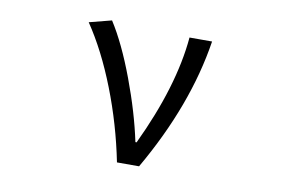

<svg xmlns="http://www.w3.org/2000/svg" viewBox="-64 -663 1128 769"><g transform="rotate(10 500.0 -278.5)"><path d="M542 0H452.1Q421.9 -150.4 367.2 -290.5Q312.5 -430.7 243.2 -533.2L334 -556.6Q387.7 -472.7 437 -340.8Q486.3 -209 510.7 -92.8H515.6Q633.8 -341.8 651.4 -543H743.2Q702.1 -277.3 542 0Z"/></g></svg>

Font: GenEi Gothic M Regular
Style: Regular
Weight: 400
Designer: o_tamon (Modified); [Source Han Sans]
Ryoko NISHIZUKA  (kana & ideographs); Paul D. Hunt (Latin, Greek & Cyrillic); Wenl
Version: Version 1.1a;Original Version 1.004